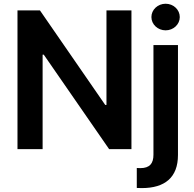

<svg xmlns="http://www.w3.org/2000/svg" viewBox="-20 -782 1019 1007"><path d="M669.4 -727.3H538.4V-231.5H532L189.6 -727.3H71.7V0H203.5V-495.4H209.5L552.2 0H669.4ZM697.4 203.8C706.7 204.5 714.5 204.5 723.7 204.5C844.1 204.5 913.4 149.1 913.4 31.2V-545.5H784.8V29.5C784.8 75.3 765.3 99.8 715.9 99.8C710.2 99.8 704.2 99.4 697.4 99.1ZM774.1 -692.5C774.1 -654.1 807.5 -622.9 848.7 -622.9C889.6 -622.9 922.9 -654.1 922.9 -692.5C922.9 -731.2 889.6 -762.4 848.7 -762.4C807.5 -762.4 774.1 -731.2 774.1 -692.5Z"/></svg>

Font: Margiela Sans Semi Bold
Style: Regular
Weight: 600
Designer: Stefan Endress, Andreas Faust
Version: Version 1.100;FEAKit 1.0